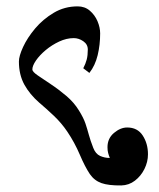

<svg xmlns="http://www.w3.org/2000/svg" viewBox="-20 -580 496 600"><path d="M222.7 -560.1Q245.1 -560.1 260.7 -546.6Q276.4 -533.2 284.7 -513.7Q293 -494.1 293 -475.6Q293 -439.9 285.2 -407.5Q277.3 -375 259.3 -352.1L240.2 -366.7Q247.6 -380.9 251 -394Q254.4 -407.2 254.4 -425.3Q254.4 -441.4 240.2 -451.2Q226.1 -460.9 210.4 -460.9Q188 -460.9 165 -450.2Q142.1 -439.5 123 -423.6Q104 -407.7 92.5 -391.1Q81.1 -374.5 81.1 -362.8Q81.1 -356 97.7 -344.5Q114.3 -333 138.7 -316.9Q163.1 -300.8 187.3 -280.3Q211.4 -259.8 226.6 -234.9Q241.2 -211.4 247.1 -193.8Q252.9 -176.3 257.6 -158.9Q262.2 -141.6 271.5 -117.7Q278.8 -99.1 292.7 -92.8Q306.6 -86.4 323.2 -86.4Q319.8 -94.7 317.9 -102.1Q315.9 -109.4 315.9 -120.1Q315.9 -147.5 336.2 -164.6Q356.4 -181.6 377.4 -181.6Q409.7 -181.6 426 -156.5Q442.4 -131.3 442.4 -97.7Q442.4 -74.2 431.4 -52Q420.4 -29.8 401.6 -15.4Q382.8 -1 358.9 -0.5Q319.3 0 297.1 -7.8Q274.9 -15.6 260.7 -36.1Q245.6 -58.6 229.5 -96.4Q213.4 -134.3 190.4 -168.5Q172.4 -195.3 148.2 -218.3Q124 -241.2 102.5 -259.3Q72.8 -285.2 55.9 -315.9Q39.1 -346.7 39.1 -387.7Q39.1 -404.8 52.2 -433.3Q65.4 -461.9 89.8 -491Q114.3 -520 147.9 -540Q181.6 -560.1 222.7 -560.1Z"/></svg>

Font: Scheherazade New
Style: Bold
Weight: 700
Designer: SIL International
Foundry: SIL International
Version: Version 4.000